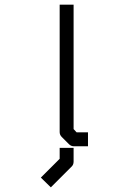

<svg xmlns="http://www.w3.org/2000/svg" viewBox="-20 -679 580 827"><path d="M237 -42H297V17Q297 30 289 38L199 128L156 86L237 5ZM297 -123 310 -109H359V-49H298Q286 -49 277 -58L246 -89Q237 -98 237 -110V-659H297Z"/></svg>

Font: ibm3270
Style: Regular
Weight: 400
Monospace: yes
Version: Version 2.0.3